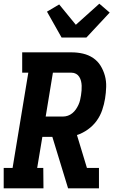

<svg xmlns="http://www.w3.org/2000/svg" viewBox="-21 -1018 641 1038"><path d="M-1 0V-110H47L132 -625H99V-735H366Q398 -735 428 -728Q458 -721 482.5 -704.5Q507 -688 522.5 -663Q538 -638 546 -609Q554 -580 553 -548Q552 -516 547 -485Q542 -454 531.5 -423Q521 -392 501.5 -365Q482 -338 454 -318Q426 -298 395 -288L449 -110H514V0H347L262 -278H208L180 -110H213L214 0ZM226 -388H320Q333 -388 346 -392.5Q359 -397 370 -406Q381 -415 389 -426.5Q397 -438 403 -451Q409 -464 412 -477Q415 -490 417 -503Q419 -516 420 -529Q421 -542 420.5 -555Q420 -568 417 -580Q414 -592 407.5 -602.5Q401 -613 390 -619Q379 -625 366 -625H265ZM312 -815 233 -955 299 -994 389 -884 516 -998 572 -950 446 -815Z"/></svg>

Font: Iosevka HT Extrabold Extended
Style: Italic
Weight: 800
Width: 7
Italic angle: -9°
Monospace: yes
Designer: Belleve Invis
Foundry: Belleve Invis
Version: Version 32.3.0; ttfautohint (v1.8.4)